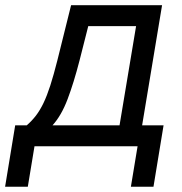

<svg xmlns="http://www.w3.org/2000/svg" viewBox="-71 -566 705 743"><path d="M-51.3 156.7 -12.2 -81.1H32.7Q52.2 -98.1 67.9 -118.4Q83.5 -138.7 97.2 -167Q110.8 -195.3 123.8 -235.6Q136.7 -275.9 150.9 -332L204.1 -545.9H556.2L479 -81.1H562L522.9 156.7H435.5L461.4 0H62.5L36.6 156.7ZM132.3 -81.1H391.6L455.6 -464.8H270.5L236.8 -332Q214.4 -245.1 190.4 -181.9Q166.5 -118.7 132.3 -81.1Z"/></svg>

Font: Inter
Style: Italic
Weight: 400
Italic angle: -9.3988°
Designer: Rasmus Andersson
Foundry: rsms
Version: Version 4.001;git-66647c0bb